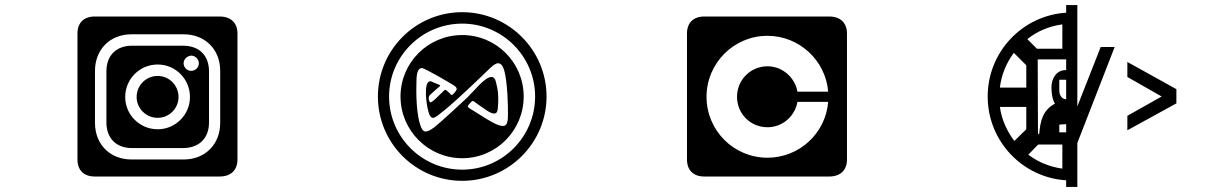

<svg xmlns="http://www.w3.org/2000/svg" viewBox="-20 -680 4840 756"><path d="M703 -545C786 -545 847 -487 847 -401V-196C847 -113 789 -52 703 -52H498C415 -52 354 -110 354 -196V-401C354 -484 412 -545 498 -545ZM601 -426C671 -426 728 -369 728 -298C728 -228 671 -171 601 -171C530 -171 473 -228 473 -298C473 -369 530 -426 601 -426ZM733 -461C749 -461 763 -447 763 -431C763 -414 749 -401 733 -401C717 -401 703 -414 703 -431C703 -447 717 -460 733 -461ZM915 -548C915 -590 889 -615 845 -615H353C310 -615 285 -590 285 -548V-52C285 -10 310 15 353 15H845C889 15 915 -10 915 -52ZM500 -500C439 -500 399 -463 399 -399V-198C399 -137 436 -97 500 -97H701C762 -97 803 -134 803 -198V-399C803 -460 766 -500 701 -500ZM601 -381C555 -381 518 -344 518 -298C518 -253 555 -216 601 -216C646 -216 683 -253 683 -298C683 -344 646 -381 601 -381Z M1765 -345C1785 -333 1779 -326 1768 -313C1757 -301 1755 -308 1755 -308C1755 -308 1753 -311 1743 -320C1733 -330 1730 -325 1730 -325C1730 -325 1715 -310 1694 -290C1684 -281 1678 -277 1675 -277C1672 -277 1671 -281 1669 -286C1665 -300 1674 -307 1674 -307C1674 -307 1701 -332 1710 -339C1719 -346 1707 -346 1683 -357C1680 -359 1677 -360 1674 -360C1647 -360 1658 -270 1667 -240C1672 -222 1678 -216 1685 -216C1695 -216 1709 -230 1730 -246C1783 -289 1880 -383 1911 -413C1924 -425 1934 -431 1941 -431C1953 -431 1960 -420 1965 -404C1978 -361 1981 -260 1980 -225C1980 -193 1973 -184 1960 -184C1956 -184 1950 -185 1944 -187C1917 -195 1846 -244 1831 -252C1817 -261 1822 -263 1831 -274C1842 -288 1847 -280 1847 -280C1847 -280 1871 -262 1897 -245C1910 -236 1919 -233 1926 -233C1936 -233 1939 -242 1940 -252C1945 -309 1939 -331 1933 -356C1930 -371 1923 -377 1915 -377C1889 -377 1845 -320 1820 -296C1787 -265 1710 -194 1689 -178C1675 -168 1664 -162 1656 -162C1650 -162 1645 -166 1641 -173C1618 -219 1618 -317 1620 -368C1621 -404 1632 -412 1641 -412C1653 -412 1752 -353 1765 -345ZM1512 -300C1512 -458 1641 -587 1800 -587C1958 -587 2087 -458 2087 -300C2087 -141 1958 -12 1800 -12C1641 -12 1512 -141 1512 -300ZM1557 -300C1557 -166 1666 -57 1800 -57C1934 -57 2042 -166 2042 -300C2042 -434 1934 -542 1800 -542C1666 -542 1557 -434 1557 -300ZM1468 -300C1468 -117 1616 32 1800 32C1983 32 2132 -117 2132 -300C2132 -483 1983 -632 1800 -632C1616 -632 1468 -483 1468 -300Z M3002 -179C3061 -179 3110 -222 3120 -279H3241C3231 -155 3127 -59 3002 -59C2869 -59 2762 -166 2762 -299C2762 -431 2869 -539 3002 -539C3127 -539 3231 -442 3241 -319H3120C3110 -375 3061 -419 3002 -419C2935 -419 2882 -365 2882 -299C2882 -232 2935 -179 3002 -179ZM3315 -548C3315 -590 3289 -615 3245 -615H2753C2710 -615 2685 -590 2685 -548V-52C2685 -10 2710 15 2753 15H3245C3289 15 3315 -10 3315 -52Z M3974 -125C3945 -163 3924 -209 3917 -259H4021V-171ZM4163 -111V-16C4113 -23 4067 -42 4029 -71L4068 -111ZM3917 -335C3923 -386 3943 -433 3972 -472L4021 -423V-335ZM4066 -446H4178V-404C4139 -405 4120 -370 4120 -336C4120 -310 4125 -285 4134 -272C4085 -246 4076 -202 4072 -153H4067ZM4151 -366H4178V-289C4161 -290 4151 -304 4151 -324ZM4151 -189C4151 -189 4163 -191 4178 -191V-159H4151ZM4025 -526C4064 -557 4111 -577 4163 -584V-488H4063ZM3869 -300C3869 -125 4005 19 4178 30V56H4222V-117L4369 -495H4314L4222 -261V-660H4178V-630C4005 -619 3869 -475 3869 -300ZM4612 -273V-329L4419 -436V-377L4554 -300L4419 -224V-167Z"/></svg>

Font: CryptoKit 1.4
Style: Regular
Weight: 400
Monospace: yes
Designer: Oceane Juvin
Foundry: http://www.head-geneve.ch
Version: Version 1.000